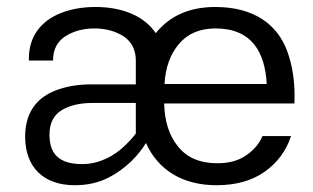

<svg xmlns="http://www.w3.org/2000/svg" viewBox="-20 -530 904 555"><path d="M52.7 -135.3C52.7 -45.9 106.4 5.4 196.3 5.4C231.9 5.4 263.2 -1.5 290.5 -15.1C345.2 -42 382.3 -84 401.9 -116.7C437 -38.1 508.3 5.4 606 5.4C661.1 5.4 707.5 -7.3 744.6 -33.2C781.2 -59.1 807.1 -93.3 821.3 -136.7H738.8C729.5 -115.2 714.4 -96.7 692.4 -81.5C670.4 -65.9 642.6 -58.1 608.4 -58.1C558.1 -58.1 520.5 -74.2 494.6 -106.4C468.8 -138.2 455.6 -179.7 454.6 -231H831.1C831.5 -238.3 831.5 -245.1 831.5 -252.4C831.5 -299.3 824.7 -342.3 810.5 -381.3C782.2 -459.5 713.9 -509.8 602.5 -509.8C527.8 -509.8 470.7 -484.4 430.2 -434.1C397.5 -483.4 334 -509.8 256.3 -509.8C218.8 -509.8 185.5 -503.9 155.8 -492.2C96.7 -468.8 63.5 -423.3 63.5 -360.8V-355H133.3C133.3 -386.2 145 -409.7 168.5 -424.8C191.9 -439.9 220.2 -447.8 252.9 -447.8C285.6 -447.8 314 -439.9 337.4 -424.8C360.8 -409.2 372.6 -385.7 372.6 -355V-286.1H243.7C208.5 -286.1 176.3 -281.2 147.5 -271C89.4 -251 52.7 -208 52.7 -135.3ZM455.6 -287.1C458 -334.5 472.2 -373.5 497.6 -403.3C522.9 -433.1 558.1 -447.8 603 -447.8C708.5 -447.8 746.1 -378.4 751 -287.1ZM217.3 -55.7C148.4 -55.7 123 -87.4 123 -140.6C123 -173.3 134.8 -197.3 158.2 -211.4C181.6 -225.6 211.4 -232.4 247.6 -232.4H372.6V-144C365.2 -133.8 354 -121.6 339.8 -107.9C310.5 -80.1 268.6 -55.7 217.3 -55.7Z"/></svg>

Font: Estedad Regular
Style: Regular
Weight: 400
Designer: Amin Abedi
Version: Version 7.3